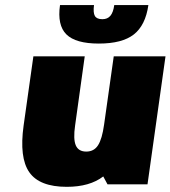

<svg xmlns="http://www.w3.org/2000/svg" viewBox="-20 -720 666 750"><path d="M383.3 -30.8Q330.6 9.8 240.7 9.8Q134.3 9.8 94.5 -47.1Q54.7 -104 72.3 -230L110.4 -500H311L273.4 -230Q265.6 -176.3 276.1 -152.1Q286.6 -127.9 316.9 -127.9Q347.2 -127.9 363 -152.6Q378.9 -177.2 386.7 -233.9L424.3 -500H626.5L556.2 0H399.9ZM426.3 -700.2H559.6Q548.3 -621.1 502.7 -585.4Q457 -549.8 366.2 -549.8Q275.4 -549.8 239.3 -585.7Q203.1 -621.6 214.4 -700.2H347.2Q343.3 -670.4 350.6 -657.7Q357.9 -645 379.9 -645Q399.9 -645 411.1 -658.2Q422.4 -671.4 426.3 -700.2Z"/></svg>

Font: Fivo Sans Black
Style: Regular
Weight: 900
Designer: Alexander Slobzheninov
Foundry: Alexander Slobzheninov
Version: 1.0